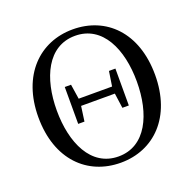

<svg xmlns="http://www.w3.org/2000/svg" viewBox="-133 -885 1044 1037"><g transform="rotate(-20 389.0 -366.0)"><path d="M390 17C581 17 725 -124 725 -366C725 -611 581 -749 390 -749C200 -749 54 -608 54 -366C54 -121 199 17 390 17ZM390 -19C232 -19 160 -180 160 -366C160 -552 232 -712 390 -712C548 -712 620 -552 620 -366C620 -180 548 -19 390 -19ZM498 -259H535V-471H498L485 -386H293L280 -471H244V-259H280L292 -345H486Z"/></g></svg>

Font: Source Han Serif CN Medium
Style: Regular
Weight: 500
Designer: Ryoko NISHIZUKA 西塚涼子 (kana & ideographs); Frank Grießhammer (Latin, Greek & Cyrillic); Wenlong ZHANG 张文龙 (bopomofo); San
Foundry: Adobe
Version: Version 2.002;hotconv 1.1.0;makeotfexe 2.6.0